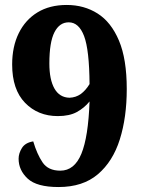

<svg xmlns="http://www.w3.org/2000/svg" viewBox="-20 -744 568 774"><path d="M216 10Q128 10 91.5 -24Q55 -58 55 -104Q55 -126 68.5 -147.5Q82 -169 114 -174Q129 -123 151.5 -89.5Q174 -56 223 -56Q280 -56 308 -124Q336 -192 341 -335Q320 -309 290 -292.5Q260 -276 213 -276Q133 -276 81 -329.5Q29 -383 29 -484Q29 -556 55.5 -610Q82 -664 131 -694Q180 -724 249 -724Q319 -724 373.5 -689.5Q428 -655 459.5 -580.5Q491 -506 491 -385Q491 -271 463 -182Q435 -93 374.5 -41.5Q314 10 216 10ZM260 -350Q286 -351 305.5 -365Q325 -379 341 -405Q340 -543 319 -598.5Q298 -654 257 -654Q220 -654 199.5 -614Q179 -574 179 -488Q179 -423 199.5 -387Q220 -351 260 -350Z"/></svg>

Font: Noto Serif Ethiopic SemiCondensed ExtraBold
Style: Regular
Weight: 800
Width: 4
Designer: Monotype Design Team
Foundry: Monotype Imaging Inc.
Version: Version 2.102; ttfautohint (v1.8.4.7-5d5b)